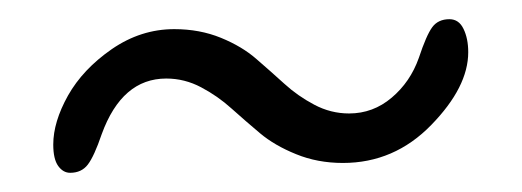

<svg xmlns="http://www.w3.org/2000/svg" viewBox="-20 -371 541 199"><path d="M152.3 -289.6Q106.4 -289.6 85.4 -231.9Q77.6 -209 71 -200.4Q64.5 -191.9 52.7 -191.9Q45.4 -191.9 40.3 -199Q35.2 -206.1 35.2 -221.2Q35.2 -244.6 50.5 -272Q65.9 -299.3 95.9 -320.1Q126 -340.8 160.6 -340.8Q187 -340.8 209 -331.8Q231 -322.8 245.8 -309.8Q260.7 -296.9 274.7 -284.2Q288.6 -271.5 305.7 -262.5Q322.8 -253.4 341.8 -253.4Q366.7 -253.4 386 -269.8Q405.3 -286.1 414.1 -311Q421.9 -334.5 428 -342.8Q434.1 -351.1 445.8 -351.1Q455.6 -351.1 460.4 -341.1Q465.3 -331.1 465.3 -316.9Q465.3 -280.8 427 -241.5Q388.7 -202.1 335.4 -202.1Q309.1 -202.1 286.9 -211.2Q264.6 -220.2 249.5 -232.9Q234.4 -245.6 220 -258.5Q205.6 -271.5 188.5 -280.5Q171.4 -289.6 152.3 -289.6Z"/></svg>

Font: Cooper*
Style: Italic
Weight: 400
Italic angle: -7°
Designer: Owen Earl
Foundry: indestructible type*
Version: Version 0.001